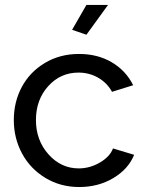

<svg xmlns="http://www.w3.org/2000/svg" viewBox="-20 -750 594 780"><path d="M331.1 -608.9 272.9 -628.9 331.1 -730H418.9ZM301.8 9.8Q225.1 9.8 163.8 -27.6Q102.5 -64.9 69.3 -127Q36.1 -189 36.1 -262.2Q36.1 -335.9 68.6 -396.7Q101.1 -457.5 162.1 -494.1Q223.1 -530.8 300.8 -530.8Q377 -530.8 434.3 -496.8Q491.7 -462.9 521 -403.8L435.1 -377Q415 -413.6 378.7 -434.3Q342.3 -455.1 298.8 -455.1Q225.6 -455.1 175.8 -399.9Q126 -344.7 126 -262.2Q126 -180.2 177 -123Q228 -65.9 299.8 -65.9Q345.2 -65.9 386 -89.8Q426.8 -113.8 439 -147L524.9 -121.1Q501.5 -63 440.4 -26.6Q379.4 9.8 301.8 9.8Z"/></svg>

Font: Rawline Medium
Style: Regular
Weight: 500
Designer: Matt McInerney, Pablo Impallari, Rodrigo Fuenzalida
Foundry: Matt McInerney, Pablo Impallari, Rodrigo Fuenzalida
Version: Version 4.020;PS 004.020;hotconv 1.0.88;makeotf.lib2.5.64775